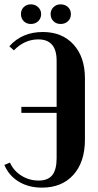

<svg xmlns="http://www.w3.org/2000/svg" viewBox="-30 -858 453 888"><path d="M66.9 -793Q66.9 -812.5 79.8 -825.2Q92.8 -837.9 112.8 -837.9Q132.3 -837.9 146.2 -825Q160.2 -812 160.2 -793Q160.2 -772.9 146.7 -760Q133.3 -747.1 112.8 -747.1Q92.8 -747.1 79.8 -760Q66.9 -772.9 66.9 -793ZM204.1 -793Q204.1 -812 217.5 -825Q231 -837.9 250 -837.9Q271 -837.9 284.4 -825.2Q297.9 -812.5 297.9 -793Q297.9 -772.5 284.4 -759.8Q271 -747.1 250 -747.1Q230.5 -747.1 217.3 -760Q204.1 -772.9 204.1 -793ZM362.8 -211.9Q362.8 -108.9 309.6 -49.6Q256.3 9.8 164.1 9.8Q102.5 9.8 56.9 -17.8Q11.2 -45.4 -9.8 -95.2L16.1 -106Q32.7 -68.4 68.8 -45.7Q105 -22.9 148.9 -22.9Q191.9 -22.9 211.9 -48.1Q231.9 -73.2 231.9 -127V-335.9H68.8V-363.8H231.9V-577.1Q231.9 -675.8 147 -675.8Q83.5 -675.8 34.2 -625L13.2 -644Q71.8 -710 168 -710Q257.3 -710 310.1 -652.1Q362.8 -594.2 362.8 -496.1Z"/></svg>

Font: Moniqa Black Heading
Style: Regular
Weight: 900
Designer: Rajesh Rajput
Foundry: Rajesh Rajput
Version: Version 1.000